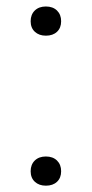

<svg xmlns="http://www.w3.org/2000/svg" viewBox="-20 -567 284 592"><path d="M121.5 5.5Q100.5 5.5 87.5 -6.5Q74.5 -18.5 74.5 -39Q74.5 -59.5 87.2 -72Q100 -84.5 121.5 -84.5Q143 -84.5 155.8 -72Q168.5 -59.5 168.5 -39Q168.5 -18.5 155.8 -6.5Q143 5.5 121.5 5.5ZM121.5 -457Q100.5 -457 87.5 -469Q74.5 -481 74.5 -501.5Q74.5 -522 87.2 -534.5Q100 -547 121.5 -547Q143 -547 155.8 -534.5Q168.5 -522 168.5 -501.5Q168.5 -481 155.8 -469Q143 -457 121.5 -457Z"/></svg>

Font: Encode Sans Exp Lt
Style: Regular
Weight: 300
Width: 7
Designer: Multiple Designers
Foundry: Impallari Type
Version: Version 3.002; ttfautohint (v1.8.3) -l 8 -r 50 -G 200 -x 14 